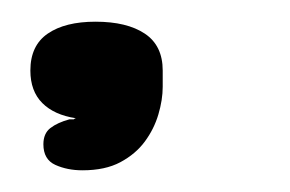

<svg xmlns="http://www.w3.org/2000/svg" viewBox="-20 -99 267 177"><path d="M50 10Q30 7 19 -4Q8 -15 8 -34Q8 -57 24 -68Q40 -79 68 -79Q97 -79 113.5 -68Q130 -57 130 -34V-19Q130 -7 126 6.5Q122 20 113.5 31.5Q105 43 91 50.5Q77 58 56 58Q42 58 31 53Q20 48 20 34Q20 24 26.5 19Q33 14 44 11H48Q49 10 50 10Z"/></svg>

Font: Jura
Style: Bold
Weight: 700
Designer: Ed Merritt
Foundry: Ten by Twenty
Version: Version 1.007